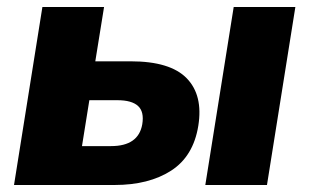

<svg xmlns="http://www.w3.org/2000/svg" viewBox="-20 -528 883 548"><path d="M20 0 101 -508H277L252 -353H353Q466 -353 513 -304.5Q560 -256 546 -169Q532 -82 468.5 -41Q405 0 307 0ZM566 0 647 -508H823L742 0ZM214 -111H297Q375 -111 386 -173Q392 -209 374 -225.5Q356 -242 315 -242H235Z"/></svg>

Font: Winston ExtraBold
Style: Italic
Weight: 800
Italic angle: -9°
Designer: Original fonts by Vernon Adams / Changes by Cristiano Sobral
Foundry: Original fonts by Vernon Adams / Changes by Cristiano Sobral
Version: Version 2.503;July 17, 2020;FontCreator 13.0.0.2655 64-bit